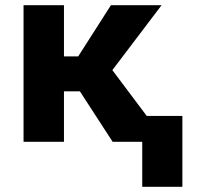

<svg xmlns="http://www.w3.org/2000/svg" viewBox="-20 -548 781 742"><path d="M288.8 -195 415.3 0H622.1L414.2 -277L604.5 -528H408.7L282.2 -330H227.2V-528H71V0H227.2V-195ZM684.8 174V-100H529.7V174Z"/></svg>

Font: Asimov
Style: Wid
Weight: 500
Designer: Google
Version: Version 2.000980; 2014